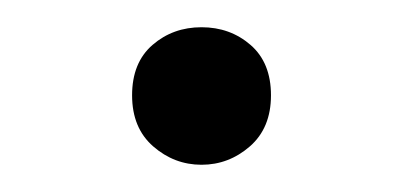

<svg xmlns="http://www.w3.org/2000/svg" viewBox="-20 -111 296 141"><path d="M77 -41Q77 -65 92 -78Q107 -91 128 -91Q149 -91 164 -78Q179 -65 179 -41Q179 -17 163.5 -3.5Q148 10 128 10Q108 10 92.5 -3.5Q77 -17 77 -41Z"/></svg>

Font: BellefairVN
Style: Regular
Weight: 400
Designer: Nick Shinn, Liron Lavi Turkenic
Foundry: Shinntype
Version: Version 1.003